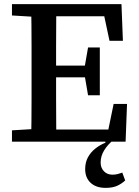

<svg xmlns="http://www.w3.org/2000/svg" viewBox="-20 -687 676 931"><path d="M38 0V-55L171 -63H185V0ZM131 0Q132 -51 132.5 -102Q133 -153 133 -205Q133 -257 133 -309V-359Q133 -410 133 -461.5Q133 -513 132.5 -564.5Q132 -616 131 -667H253Q253 -616 252.5 -565Q252 -514 252 -462.5Q252 -411 252 -359V-314Q252 -260 252 -207.5Q252 -155 252.5 -103.5Q253 -52 253 0ZM192 0V-59H538L498 -23L531 -183H596L589 0ZM192 -312V-369H430V-312ZM407 -225 389 -330V-354L407 -457H464V-225ZM38 -612V-667H185V-604H171ZM511 -489 478 -644 519 -608H192V-667H569L576 -489ZM492 224Q446 224 419.5 199.5Q393 175 393 133Q393 101 406 76.5Q419 52 441.5 34Q464 16 491 5V-12H534Q502 14 485 42Q468 70 468 101Q468 127 484 143.5Q500 160 525 160Q539 160 550.5 157Q562 154 573 150L587 188Q570 204 548 214Q526 224 492 224Z"/></svg>

Font: Source Serif 4 Medium
Style: Regular
Weight: 500
Designer: Frank Grießhammer
Foundry: Adobe Systems Incorporated
Version: Version 4.004;hotconv 1.0.116;makeotfexe 2.5.65601